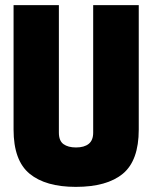

<svg xmlns="http://www.w3.org/2000/svg" viewBox="-20 -720 595 750"><path d="M33 -214V-700H210V-202Q210 -170 228 -157Q246 -144 277 -144Q309 -144 326.5 -158Q344 -172 344 -202V-700H522V-214Q522 -93 460 -41.5Q398 10 276 10Q158 10 95.5 -41.5Q33 -93 33 -214Z"/></svg>

Font: Georama SemiCondensed ExtraBold
Style: Regular
Weight: 800
Width: 4
Designer: Jean-Baptiste Levee
Foundry: Production Type
Version: Version 1.000